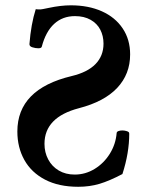

<svg xmlns="http://www.w3.org/2000/svg" viewBox="-20 -696 565 729"><path d="M45.9 -196.8Q45.9 -357.9 252 -407.2Q312 -421.4 342.5 -452.6Q373 -483.9 373 -530.3Q373 -559.6 360.8 -583.3Q348.6 -606.9 324 -620.8Q299.3 -634.8 264.6 -634.8Q217.8 -634.8 185.8 -605.5Q153.8 -576.2 138.7 -519Q137.2 -512.7 125.5 -512.7Q114.7 -512.7 103 -516.4Q91.3 -520 91.8 -528.8Q97.7 -604.5 115.7 -661.1Q121.1 -660.2 133.8 -660.2Q137.7 -660.2 165 -666Q210.9 -675.8 249 -675.8Q315.9 -675.8 366.7 -653.1Q417.5 -630.4 445.8 -588.1Q474.1 -545.9 474.1 -489.3Q474.1 -414.6 425 -362.3Q376 -310.1 279.8 -285.2Q148.9 -251 148.9 -149.9Q148.9 -117.2 163.1 -90.6Q177.2 -64 203.1 -48.6Q229 -33.2 263.7 -33.2Q304.2 -33.2 339.4 -54.7Q374.5 -76.2 397 -112.3Q419.4 -148.4 422.9 -190.9Q423.3 -195.8 429.4 -198.2Q435.5 -200.7 444.3 -200.7Q452.1 -200.7 459.2 -198.7Q466.3 -196.8 468.8 -194.3Q470.7 -191.9 470.7 -188Q470.7 -115.2 444.8 -35.2Q395.5 -9.3 357.9 2Q320.3 13.2 276.9 13.2Q203.1 13.2 151.1 -13.9Q99.1 -41 72.5 -88.6Q45.9 -136.2 45.9 -196.8Z"/></svg>

Font: JuniusX
Style: Bold
Weight: 700
Designer: Peter S. Baker
Foundry: Briery Creek Software
Version: Version 1.004